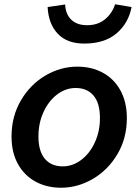

<svg xmlns="http://www.w3.org/2000/svg" viewBox="-20 -866 651 899"><path d="M34 -227Q34 -321 78 -396Q122 -471 193 -512.5Q264 -554 342 -554Q409 -554 461.5 -525.5Q514 -497 544 -442.5Q574 -388 574 -313Q574 -219 530 -144.5Q486 -70 415 -28.5Q344 13 266 13Q199 13 146.5 -15.5Q94 -44 64 -98Q34 -152 34 -227ZM448 -313Q448 -383 418 -418.5Q388 -454 334 -454Q288 -454 248 -424Q208 -394 184 -342Q160 -290 160 -227Q160 -158 190 -122.5Q220 -87 274 -87Q320 -87 360 -117Q400 -147 424 -199Q448 -251 448 -313ZM203 -833 285 -845Q287 -800 313.5 -774Q340 -748 388 -748Q438 -748 471.5 -775.5Q505 -803 519 -846L596 -833Q582 -758 526 -710Q470 -662 374 -662Q294 -662 250.5 -708Q207 -754 203 -833Z"/></svg>

Font: Nebula Sans Semibold
Style: Regular
Weight: 600
Italic angle: -9°
Designer: Paul D. Hunt for Adobe (as Source Sans)
Foundry: Nebula Entertainment & Broadcasting LLC
Version: Version 1.010